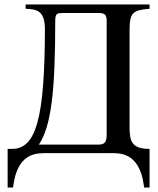

<svg xmlns="http://www.w3.org/2000/svg" viewBox="-20 -682 705 855"><path d="M646 153V-19C568 -19 557 -51 557 -115V-548C557 -625 571 -637 646 -643V-662H94V-643C152 -642 180 -627 180 -550C179 -157 141 -19 34 -19H14V153H38C39 145 44 115 48 101C71 22 118 0 174 0H486C542 0 589 22 612 101C616 115 621 145 622 153ZM455 -82C455 -51 447 -38 418 -38H153C208 -120 226 -275 226 -588C226 -624 236 -624 261 -624H420C447 -624 455 -616 455 -588Z"/></svg>

Font: STIX Math
Style: Regular
Weight: 400
Designer: MicroPress Inc., with final additions and corrections provided by Coen Hoffman, Elsevier (retired)
Version: Version 1.1.0